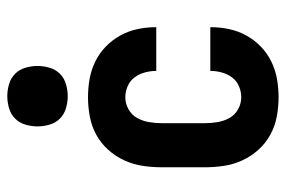

<svg xmlns="http://www.w3.org/2000/svg" viewBox="-152 -644 803 540"><g transform="rotate(-90 250.0 -373.5)"><path d="M247 8Q220 8 193 3Q166 -2 142 -15Q118 -28 99.5 -48.5Q81 -69 69.5 -94Q58 -119 54 -146Q50 -173 50 -200V-320Q50 -347 54 -374Q58 -401 69.5 -426Q81 -451 99.5 -471.5Q118 -492 142 -505Q166 -518 193 -523Q220 -528 247 -528Q273 -528 298.5 -523.5Q324 -519 347.5 -507.5Q371 -496 389.5 -478Q408 -460 420.5 -437.5Q433 -415 438.5 -389.5Q444 -364 444 -338V-336H321V-337Q321 -353 316.5 -369Q312 -385 302.5 -397.5Q293 -410 278 -416.5Q263 -423 247 -423Q229 -423 213 -414Q197 -405 188.5 -389.5Q180 -374 177 -356Q174 -338 174 -320V-200Q174 -182 177 -164Q180 -146 188.5 -130.5Q197 -115 213 -106Q229 -97 247 -97Q263 -97 278 -103.5Q293 -110 302.5 -122.5Q312 -135 316.5 -151Q321 -167 321 -183V-184H444V-182Q444 -156 438.5 -130.5Q433 -105 420.5 -82.5Q408 -60 389.5 -42Q371 -24 347.5 -12.5Q324 -1 298.5 3.5Q273 8 247 8ZM250 -585Q233 -585 216 -590Q199 -595 187 -607Q175 -619 170 -636Q165 -653 165 -670Q165 -687 170 -704Q175 -721 187 -733Q199 -745 216 -750Q233 -755 250 -755Q267 -755 284 -750Q301 -745 313 -733Q325 -721 330 -704Q335 -687 335 -670Q335 -653 330 -636Q325 -619 313 -607Q301 -595 284 -590Q267 -585 250 -585Z"/></g></svg>

Font: Iosevka SS18 Extrabold
Style: Regular
Weight: 800
Monospace: yes
Designer: Belleve Invis
Foundry: Belleve Invis
Version: Version 25.1.1; ttfautohint (v1.8.4)